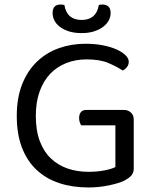

<svg xmlns="http://www.w3.org/2000/svg" viewBox="-20 -814 679 847"><path d="M570 -70Q570 -52 559.5 -40Q549 -28 528 -17Q503 -5 459 4Q415 13 370 13Q300 13 242 -6Q184 -25 142 -64Q100 -103 77 -162.5Q54 -222 54 -303Q54 -383 78 -443Q102 -503 143.5 -542.5Q185 -582 240 -601.5Q295 -621 357 -621Q399 -621 434.5 -614Q470 -607 495 -595.5Q520 -584 534 -570Q548 -556 548 -542Q548 -528 540 -518Q532 -508 521 -503Q494 -521 457 -536.5Q420 -552 362 -552Q314 -552 273 -536Q232 -520 202 -489Q172 -458 155 -411Q138 -364 138 -303Q138 -238 155.5 -191.5Q173 -145 204.5 -115Q236 -85 278.5 -70.5Q321 -56 371 -56Q407 -56 439 -62Q471 -68 489 -77V-261H338Q335 -266 332 -274.5Q329 -283 329 -293Q329 -310 337 -319.5Q345 -329 360 -329H527Q545 -329 557.5 -317.5Q570 -306 570 -287ZM416 -792Q420 -793 424 -793.5Q428 -794 433 -794Q449 -794 458.5 -785Q468 -776 468 -756Q468 -740 460 -724.5Q452 -709 436 -696.5Q420 -684 396 -676Q372 -668 340 -668Q307 -668 283 -676Q259 -684 243 -696.5Q227 -709 219.5 -725Q212 -741 212 -756Q212 -794 247 -794Q256 -794 264 -792Q275 -726 340 -726Q405 -726 416 -792Z"/></svg>

Font: Baloo 2 Latin
Style: Regular
Weight: 400
Designer: Sarang Kulkarni and Ek Type
Foundry: Ek Type
Version: Version 1.001